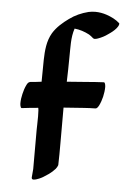

<svg xmlns="http://www.w3.org/2000/svg" viewBox="-52 -735 556 788"><g transform="rotate(5 226.5 -341.0)"><path d="M356 -687C341 -692 325 -695 309 -695C300 -695 290 -694 281 -692C253 -685 226 -673 203 -656C178 -638 155 -618 139 -592C119 -558 116 -519 115 -480C115 -450 114 -420 114 -390C98 -388 83 -386 68 -385C60 -384 56 -377 53 -371C47 -359 43 -346 40 -333C37 -321 35 -307 35 -294C35 -292 36 -275 42 -275C65 -278 87 -280 109 -282C111 -282 112 -266 112 -247C112 -224 111 -197 111 -192V-30L108 5C108 11 111 13 116 13C129 13 152 1 156 -2C169 -10 183 -19 194 -30L203 -39C207 -44 210 -49 212 -55C213 -85 213 -114 213 -144V-292L296 -298C312 -299 328 -300 343 -300C351 -300 355 -309 358 -314C364 -326 368 -339 371 -351C374 -364 376 -378 376 -391C376 -394 375 -410 369 -410C345 -409 320 -407 296 -405L217 -399C218 -433 219 -466 219 -500C220 -540 217 -581 230 -619C251 -617 272 -610 291 -600C297 -596 303 -592 308 -587C310 -585 313 -584 316 -584C321 -584 325 -586 329 -587C343 -592 357 -599 369 -608C381 -616 393 -625 402 -636C404 -638 411 -648 411 -654C411 -655 411 -656 410 -657C395 -671 376 -680 356 -687Z"/></g></svg>

Font: Petaluma Script
Style: Regular
Weight: 400
Designer: Daniel Spreadbury
Foundry: Steinberg Media Technologies GmbH
Version: Version 1.10